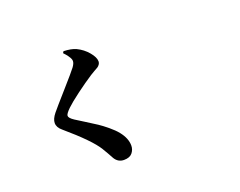

<svg xmlns="http://www.w3.org/2000/svg" viewBox="-136 -1085 1771 1417"><g transform="rotate(-20 750.0 -376.5)"><path d="M511.7 -739.3Q511.7 -751 502.9 -766.1Q494.1 -781.2 487.3 -789.6Q480.5 -797.9 462.9 -817.4L470.7 -830.1Q531.2 -828.1 567.4 -811.5Q618.2 -787.1 653.3 -745.1Q688.5 -703.1 688.5 -670.9Q688.5 -658.2 680.7 -647.5Q672.9 -636.7 663.6 -630.9Q654.3 -625 634.3 -614.3Q614.3 -603.5 601.6 -594.7Q543 -556.6 473.1 -504.4Q403.3 -452.1 372.1 -421.9Q335.9 -386.7 335.9 -371.1Q335.9 -353.5 373 -329.1Q389.6 -318.4 443.8 -284.7Q498 -251 526.9 -231.9Q555.7 -212.9 594.7 -180.7Q633.8 -148.4 657.2 -119.1Q703.1 -61.5 703.1 -4.9Q703.1 27.3 682.6 52.2Q662.1 77.1 617.2 77.1Q571.3 77.1 545.9 36.1Q522.5 -7.8 495.1 -52.7Q445.3 -134.8 263.7 -290Q228.5 -318.4 228.5 -353.5Q228.5 -384.8 259.8 -423.8Q284.2 -454.1 378.9 -561Q473.6 -668 492.2 -693.4Q511.7 -719.7 511.7 -739.3Z"/></g></svg>

Font: Bpmf Zihi Serif Heavy
Style: Heavy
Weight: 900
Foundry: But Ko
Version: Version 1.320